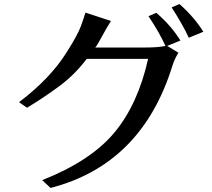

<svg xmlns="http://www.w3.org/2000/svg" viewBox="-20 -883 1040 940"><path d="M73.2 -382.8Q225.6 -498 305.7 -626Q360.4 -711.9 376 -754.9Q391.6 -797.9 398.4 -821.3L523.4 -780.3Q504.9 -752 481 -708Q457 -664.1 453.1 -659.2Q449.2 -654.3 446.3 -650.4H691.4Q755.9 -650.4 790 -658.2Q761.7 -721.7 707 -803.7L745.1 -820.3Q816.4 -759.8 863.3 -684.6L798.8 -658.2L853.5 -625Q833 -590.8 824.2 -561.5Q674.8 -78.1 227.5 37.1L186.5 -1Q423.8 -94.7 539.6 -233.4Q655.3 -372.1 705.1 -594.7H404.3Q346.7 -517.6 270 -460.9Q193.4 -404.3 112.3 -355.5ZM820.3 -846.7 858.4 -863.3Q929.7 -800.8 975.6 -727.5L904.3 -698.2Q874 -763.7 820.3 -846.7Z"/></svg>

Font: GenEi LateMin v2
Style: Medium
Weight: 500
Designer: o_tamon (Modified)
Foundry: o_tamon / Adobe Systems Incorporated / FONT 910 / Philipp H. Poll
Version: Version 2.1;Original Version 1.004